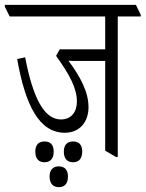

<svg xmlns="http://www.w3.org/2000/svg" viewBox="-48 -643 602 794"><path d="M220 -94C281 -94 318 -138 318 -200C318 -263 284 -326 235 -392C246 -391 258 -391 271 -391H387V-20L431 6H439V-575H534V-582L514 -623H-28V-615L-8 -575H387V-439H199L184 -412C240 -334 270 -278 270 -223C270 -179 246 -149 204 -149C134 -149 88 -239 56 -406L23 -399C56 -212 112 -94 220 -94ZM136 28C161 28 174 12 174 -16C174 -44 161 -58 136 -58C111 -58 98 -43 98 -16C98 12 111 28 136 28ZM254 28C279 28 292 12 292 -16C292 -44 279 -58 254 -58C229 -58 216 -43 216 -16C216 12 229 28 254 28ZM195 131C220 131 233 116 233 87C233 60 220 45 195 45C171 45 157 60 157 87C157 115 171 131 195 131Z"/></svg>

Font: Noto Serif Devanagari ExtraCondensed Light
Style: Regular
Weight: 300
Width: 2
Designer: Universal Thirst, Indian Type Foundry and the Monotype Design Team
Foundry: Monotype Imaging Inc.
Version: Version 2.004